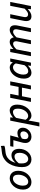

<svg xmlns="http://www.w3.org/2000/svg" viewBox="1772 -2522 951 4534"><g transform="rotate(-90 2247.0 -255.5)"><path d="M215 12Q160 12 120 -12Q80 -36 58 -80.5Q36 -125 36 -186Q36 -256 59 -313.5Q82 -371 120 -413Q158 -455 205.5 -478Q253 -501 303 -501Q357 -501 397 -477Q437 -453 459 -408.5Q481 -364 481 -303Q481 -233 458.5 -175.5Q436 -118 397.5 -76Q359 -34 311.5 -11Q264 12 215 12ZM224 -64Q256 -64 285.5 -82Q315 -100 338 -132.5Q361 -165 374.5 -207.5Q388 -250 388 -299Q388 -360 364 -392.5Q340 -425 293 -425Q262 -425 232.5 -407Q203 -389 180 -356.5Q157 -324 143 -281.5Q129 -239 129 -190Q129 -130 153.5 -97Q178 -64 224 -64Z M747 12Q697 12 656 -12Q615 -36 591 -85.5Q567 -135 567 -212Q567 -289 586.5 -366Q606 -443 645 -509.5Q684 -576 744 -619Q782 -649 829 -666.5Q876 -684 946 -690Q976 -693 997 -695.5Q1018 -698 1034.5 -701.5Q1051 -705 1067 -711L1071 -629Q1051 -618 1019.5 -612.5Q988 -607 950 -604Q893 -599 857 -587Q821 -575 792 -555Q744 -522 713.5 -472Q683 -422 668.5 -359Q654 -296 654 -222Q654 -161 669.5 -126.5Q685 -92 709 -78Q733 -64 758 -64Q788 -64 814.5 -79.5Q841 -95 861.5 -123.5Q882 -152 893.5 -188.5Q905 -225 905 -267Q905 -329 881 -358.5Q857 -388 819 -388Q796 -388 770.5 -379Q745 -370 716.5 -347Q688 -324 655 -283L662 -355Q711 -414 756 -437Q801 -460 847 -460Q916 -460 957.5 -413Q999 -366 999 -278Q999 -220 980 -167.5Q961 -115 927 -74.5Q893 -34 847 -11Q801 12 747 12Z M1289 12Q1220 12 1178.5 -26Q1137 -64 1137 -129Q1137 -152 1140.5 -172.5Q1144 -193 1147 -205L1203 -415H1047L1062 -489H1316L1262 -287Q1293 -306 1319 -312.5Q1345 -319 1371 -319Q1432 -319 1464.5 -283.5Q1497 -248 1497 -194Q1497 -136 1467.5 -89.5Q1438 -43 1390.5 -15.5Q1343 12 1289 12ZM1305 -60Q1330 -60 1354.5 -75.5Q1379 -91 1395 -117Q1411 -143 1411 -176Q1411 -210 1393 -229.5Q1375 -249 1341 -249Q1318 -249 1296.5 -241.5Q1275 -234 1243 -214Q1235 -191 1231.5 -173Q1228 -155 1228 -139Q1228 -97 1249.5 -78.5Q1271 -60 1305 -60Z M1527 200 1665 -489H1741L1737 -426H1741Q1777 -457 1818.5 -479Q1860 -501 1903 -501Q1968 -501 2005.5 -455Q2043 -409 2043 -323Q2043 -253 2021.5 -192Q2000 -131 1962.5 -85Q1925 -39 1878 -13.5Q1831 12 1780 12Q1745 12 1715.5 -7Q1686 -26 1668 -55H1666L1649 47L1620 200ZM1776 -65Q1809 -65 1840 -84.5Q1871 -104 1895.5 -138Q1920 -172 1934 -216.5Q1948 -261 1948 -310Q1948 -368 1926.5 -396Q1905 -424 1867 -424Q1836 -424 1798.5 -405Q1761 -386 1730 -349L1685 -128Q1704 -94 1727 -79.5Q1750 -65 1776 -65Z M2107 0 2204 -489H2297L2258 -292H2461L2500 -489H2592L2494 0H2402L2444 -212H2241L2199 0Z M2797 12Q2733 12 2695 -34Q2657 -80 2657 -166Q2657 -236 2679 -297Q2701 -358 2738 -403.5Q2775 -449 2822.5 -475Q2870 -501 2920 -501Q2958 -501 2988.5 -481.5Q3019 -462 3036 -429H3038L3059 -489H3133L3035 0H2959L2966 -70H2963Q2928 -33 2884.5 -10.5Q2841 12 2797 12ZM2833 -64Q2869 -64 2905 -85.5Q2941 -107 2974 -152L3016 -358Q2998 -394 2974 -409Q2950 -424 2925 -424Q2891 -424 2860 -404.5Q2829 -385 2805 -350.5Q2781 -316 2766.5 -272Q2752 -228 2752 -179Q2752 -121 2774 -92.5Q2796 -64 2833 -64Z M3188 0 3285 -489H3361L3355 -417H3359Q3397 -452 3438 -476.5Q3479 -501 3518 -501Q3575 -501 3599.5 -474Q3624 -447 3631 -407Q3676 -451 3720 -476Q3764 -501 3802 -501Q3863 -501 3890 -468.5Q3917 -436 3917 -378Q3917 -361 3915 -345.5Q3913 -330 3909 -310L3847 0H3755L3815 -298Q3819 -317 3821 -328.5Q3823 -340 3823 -353Q3823 -387 3807 -404Q3791 -421 3757 -421Q3737 -421 3704 -401.5Q3671 -382 3631 -340L3563 0H3471L3531 -298Q3535 -317 3537 -328.5Q3539 -340 3539 -353Q3539 -387 3523 -404Q3507 -421 3474 -421Q3454 -421 3420.5 -401.5Q3387 -382 3347 -340L3280 0Z M4131 12Q4070 12 4043 -21Q4016 -54 4016 -110Q4016 -128 4018 -143.5Q4020 -159 4024 -179L4086 -489H4178L4117 -191Q4114 -173 4111.5 -160.5Q4109 -148 4109 -136Q4109 -103 4125.5 -85Q4142 -67 4177 -67Q4203 -67 4235.5 -87Q4268 -107 4309 -149L4376 -489H4468L4371 0H4295L4302 -72H4298Q4260 -38 4217.5 -13Q4175 12 4131 12Z"/></g></svg>

Font: Source Sans 3 Medium
Style: Italic
Weight: 500
Italic angle: -11°
Designer: Paul D. Hunt
Foundry: Adobe
Version: Version 3.052;hotconv 1.1.0;makeotfexe 2.6.0